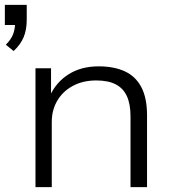

<svg xmlns="http://www.w3.org/2000/svg" viewBox="-38 -770 718 790"><path d="M18 -560 -14 -586Q8 -608 16 -629.5Q24 -651 24 -676L40 -667H-18V-750H72V-688Q72 -648 59.5 -617.5Q47 -587 18 -560ZM108 0V-489H172V-375H167Q193 -432 244.5 -464.5Q296 -497 368 -497Q431 -497 475.5 -476.5Q520 -456 543.5 -411.5Q567 -367 567 -295V0H499V-291Q499 -342 484 -374.5Q469 -407 438 -423Q407 -439 358 -439Q303 -439 261.5 -416.5Q220 -394 197.5 -355.5Q175 -317 175 -268V0Z"/></svg>

Font: Nunito Sans 10pt SemiExpanded Light
Style: Regular
Weight: 300
Width: 6
Designer: Vernon Adams
Foundry: Vernon Adams
Version: Version 3.101;gftools[0.9.27]